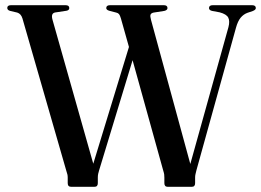

<svg xmlns="http://www.w3.org/2000/svg" viewBox="-20 -720 1006 740"><path d="M785.5 -689Q785.5 -700 800.5 -700H951Q966 -700 966 -689Q966 -682 954 -677.5L933.5 -670.5Q918.5 -665 907.5 -651.8Q896.5 -638.5 889.5 -613L737 -63.5Q735 -55 733.5 -49Q732 -43 732 -35.5V-14Q732 0 719 0H626.5Q613.5 0 613.5 -14V-35.5Q613.5 -42 612.8 -47.8Q612 -53.5 609 -63L491 -488L362 -63.5Q360 -57 358.5 -50.5Q357 -44 357 -35.5V-14Q357 0 344 0H254.5Q241 0 241 -14V-35.5Q241 -42.5 239.8 -47.5Q238.5 -52.5 235.5 -62L66.5 -649Q61 -667 46.5 -671.5L19 -678Q8 -681 8 -689.5Q8 -700 23 -700H232.5Q247 -700 247 -689Q247 -680.5 236 -678.5L193 -672Q175 -669 182.5 -643.5L339.5 -89L477 -539L446 -649Q442.5 -661 438.8 -665.5Q435 -670 428 -671.5L401 -678.5Q389.5 -682 389.5 -689Q389.5 -700 404.5 -700H611Q625.5 -700 625.5 -689Q625.5 -681 613.5 -678L572 -671.5Q562.5 -669.5 560.2 -663.5Q558 -657.5 562 -643.5L713.5 -88L860.5 -615.5Q866.5 -638.5 859.8 -652Q853 -665.5 826.5 -672.5L797 -678Q785.5 -681 785.5 -689Z"/></svg>

Font: Fraunces 72pt
Style: Regular
Weight: 400
Version: Version 1.000;[0bf87f6ff]